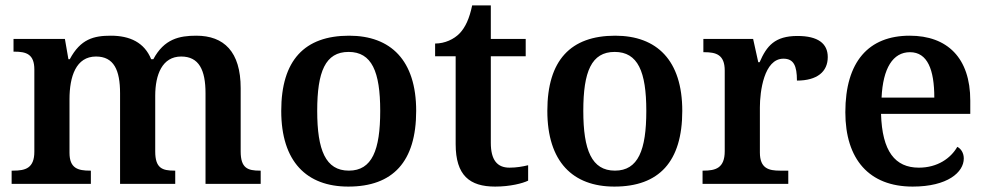

<svg xmlns="http://www.w3.org/2000/svg" viewBox="-20 -680 3653 710"><path d="M23 0H316V-49H313C269 -49 237 -57 237 -115V-313C237 -397 261 -471 335 -471C401 -471 424 -421 424 -335V0H628V-49H625C580 -49 554 -58 554 -120V-326C554 -404 580 -471 650 -471C716 -471 740 -421 740 -335V0H944V-49H941C896 -49 870 -58 870 -120V-354C870 -489 808 -548 706 -548C643 -548 587 -536 547 -461H539C514 -523 460 -548 390 -548C327 -548 278 -536 238 -461H233L220 -536H30V-489H33C77 -489 107 -480 107 -423V-119C107 -58 74 -49 29 -49H23Z M1268 10C1433 10 1519 -82 1519 -270C1519 -457 1425 -548 1271 -548C1106 -548 1020 -457 1020 -270C1020 -82 1114 10 1268 10ZM1270 -49C1184 -49 1153 -125 1153 -270C1153 -415 1183 -488 1269 -488C1355 -488 1386 -415 1386 -270C1386 -125 1356 -49 1270 -49Z M1811 10C1866 10 1913 -2 1933 -12V-69C1912 -64 1890 -60 1864 -60C1818 -60 1795 -89 1795 -152V-472H1924V-536H1795V-660H1726C1716 -612 1701 -579 1680 -557C1659 -535 1625 -519 1589 -519V-472H1665V-147C1665 -31 1717 10 1811 10Z M2252 10C2417 10 2503 -82 2503 -270C2503 -457 2409 -548 2255 -548C2090 -548 2004 -457 2004 -270C2004 -82 2098 10 2252 10ZM2254 -49C2168 -49 2137 -125 2137 -270C2137 -415 2167 -488 2253 -488C2339 -488 2370 -415 2370 -270C2370 -125 2340 -49 2254 -49Z M2578 0H2895V-49H2864C2823 -49 2790 -57 2790 -116V-283C2790 -341 2805 -463 2877 -463C2915 -463 2927 -437 2927 -382C3002 -382 3041 -415 3041 -469C3041 -519 3005 -547 2929 -547C2845 -547 2815 -510 2789 -450H2784L2765 -536H2581V-487H2584C2628 -487 2660 -478 2660 -419V-121C2660 -58 2626 -49 2581 -49H2578Z M3355 10C3484 10 3544 -43 3544 -94C3544 -114 3534 -130 3520 -137C3496 -95 3447 -60 3378 -60C3290 -60 3242 -120 3238 -259H3568V-308C3568 -466 3483 -548 3344 -548C3192 -548 3106 -452 3106 -265C3106 -91 3194 10 3355 10ZM3240 -319C3245 -428 3282 -487 3345 -487C3410 -487 3435 -422 3435 -319Z"/></svg>

Font: Noto Serif Semi
Style: Regular
Weight: 600
Designer: Monotype Design Team
Foundry: Monotype Imaging Inc.
Version: Version 1.002